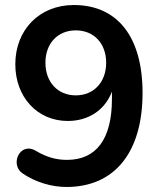

<svg xmlns="http://www.w3.org/2000/svg" viewBox="-20 -735 640 765"><path d="M245 10C435 10 548 -126 548 -365C548 -587 449 -715 274 -715C137 -715 41 -616 41 -479C41 -348 129 -253 250 -253C332 -253 398 -296 426 -370V-341C426 -180 363 -98 247 -98C207 -98 168 -107 123 -134C59 -172 18 -79 70 -44C123 -8 187 10 245 10ZM282 -355C210 -355 161 -408 161 -485C161 -562 210 -614 282 -614C354 -614 403 -562 403 -485C403 -408 354 -355 282 -355Z"/></svg>

Font: Nunito
Style: Bold
Weight: 700
Designer: Vernon Adams
Foundry: Vernon Adams
Version: Version 3.602